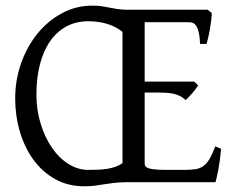

<svg xmlns="http://www.w3.org/2000/svg" viewBox="-20 -650 838 685"><path d="M294.9 -43.9Q314.5 -43.9 331.5 -44.7Q348.6 -45.4 363.5 -47.9Q378.4 -50.3 391.6 -54.9Q404.8 -59.6 417 -67.9V-536.6Q391.1 -556.6 360.4 -565.4Q329.6 -574.2 294.9 -574.2Q251.5 -574.2 217 -555.7Q182.6 -537.1 158.9 -503.2Q135.3 -469.2 122.6 -420.9Q109.9 -372.6 109.9 -313Q109.9 -258.3 124.8 -209.5Q139.6 -160.6 164.8 -123.8Q189.9 -86.9 223.6 -65.4Q257.3 -43.9 294.9 -43.9ZM769 -119.1Q765.1 -76.7 759 -45.4Q752.9 -14.2 749 0H429.7Q403.8 0.5 385.3 2.7Q366.7 4.9 350.6 7.6Q334.5 10.3 318.4 12.5Q302.2 14.6 280.8 14.6Q222.2 14.6 176.3 -11.2Q130.4 -37.1 98.9 -80.6Q67.4 -124 50.8 -180.7Q34.2 -237.3 34.2 -298.8Q34.2 -365.2 55.7 -425.3Q77.1 -485.4 114.3 -530.8Q151.4 -576.2 201.4 -603Q251.5 -629.9 309.1 -629.9Q328.6 -629.9 343 -627.7Q357.4 -625.5 370.6 -622.8Q383.8 -620.1 398.2 -617.9Q412.6 -615.7 432.1 -615.2H721.2L735.8 -603Q734.9 -590.3 733.2 -575.2Q731.4 -560.1 728.8 -544.9Q726.1 -529.8 722.9 -516.1Q719.7 -502.4 716.8 -493.2H693.8Q692.9 -515.6 689.9 -530.5Q687 -545.4 682.1 -554.4Q677.2 -563.5 670.2 -567.1Q663.1 -570.8 653.8 -570.8H496.1V-358.9H672.9L687 -345.2Q682.6 -338.4 676.8 -330.8Q670.9 -323.2 664.8 -316.2Q658.7 -309.1 652.8 -303Q647 -296.9 642.1 -293Q634.8 -300.3 626.2 -305.2Q617.7 -310.1 606.7 -313.5Q595.7 -316.9 580.6 -318.4Q565.4 -319.8 544.9 -319.8H496.1V-75.2Q496.1 -67.9 496.6 -62.3Q497.1 -56.6 503.9 -52.5Q510.7 -48.3 527.3 -46.1Q543.9 -43.9 576.2 -43.9H639.2Q661.6 -43.9 677.5 -46.4Q693.4 -48.8 705.3 -57.4Q717.3 -65.9 727.3 -82.5Q737.3 -99.1 748 -127.9Z"/></svg>

Font: Gentium Plus
Style: Regular
Weight: 400
Designer: J. Victor Gaultney, Annie Olsen, Iska Routamaa
Foundry: SIL International
Version: Version 1.510